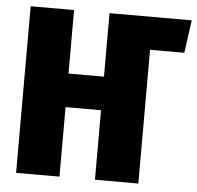

<svg xmlns="http://www.w3.org/2000/svg" viewBox="-51 -747 818 798"><g transform="rotate(5 358.5 -347.5)"><path d="M717 -695 698 -558H555V0H374V-290H226V0H45V-695H226V-430H374V-694L373 -695Z"/></g></svg>

Font: Fira Sans Condensed ExtraBold
Style: Regular
Weight: 800
Width: 3
Designer: Carrois Corporate & Edenspiekermann AG
Foundry: Carrois Corporate GbR & Edenspiekermann AG
Version: Version 4.203